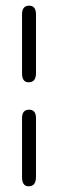

<svg xmlns="http://www.w3.org/2000/svg" viewBox="-20 -653 207 685"><path d="M84 -632.8Q108.4 -632.8 108.4 -601.6V-391.6Q108.4 -359.4 82 -359.4Q58.6 -359.4 58.6 -391.6V-601.6Q58.6 -632.8 84 -632.8ZM84 -261.7Q108.4 -261.7 108.4 -231.4V-21.5Q108.4 11.7 82 11.7Q58.6 11.7 58.6 -21.5V-231.4Q58.6 -261.7 84 -261.7Z"/></svg>

Font: Jura
Style: Book
Weight: 400
Version: Version 2.3